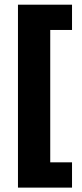

<svg xmlns="http://www.w3.org/2000/svg" viewBox="-20 -696 360 840"><path d="M58.6 124.8V-675.5H295.1V-564.9H199.8V14.2H295.1V124.8Z"/></svg>

Font: Anek Tamil Medium
Style: Regular
Weight: 500
Designer: Aadarsh Rajan (Tamil), Yesha Goshar (Latin)
Foundry: Ek Type
Version: Version 1.003